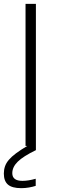

<svg xmlns="http://www.w3.org/2000/svg" viewBox="-31 -760 309 1000"><path d="M102 -740H156V22Q90 54 61.5 82Q33 110 33 142Q33 182 86 182Q116 182 155 171V208Q140 213 120 216.5Q100 220 80 220Q32 220 10.5 201.5Q-11 183 -11 144Q-11 124 -5 106.5Q1 89 15 72.5Q29 56 52.5 38.5Q76 21 111 0H102Z"/></svg>

Font: Encode Sans Wide
Style: ExtraLight
Weight: 200
Designer: Pablo Impallari, Andres Torresi
Foundry: Pablo Impallari, Andres Torresi
Version: Version 1.000; ttfautohint (v1.00) -l 8 -r 50 -G 200 -x 14 -